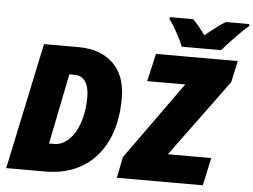

<svg xmlns="http://www.w3.org/2000/svg" viewBox="-60 -1004 1425 1081"><g transform="rotate(5 653.0 -463.5)"><path d="M164 -714H359Q484 -714 555.5 -645Q627 -576 627 -448Q627 -310 579.5 -209Q532 -108 443.5 -54Q355 0 234 0H13ZM269 -159Q314 -159 351.5 -194Q389 -229 411 -292.5Q433 -356 433 -437Q433 -495 411.5 -526Q390 -557 349 -557H321L241 -159ZM662 -119 976 -557H761L797 -714H1259L1233 -593L913 -157H1158L1124 0H638ZM856 -916V-927H988Q1015 -903 1059 -842Q1124 -896 1172 -927H1306V-916Q1250 -869 1160 -767H938Q924 -802 900.5 -845Q877 -888 856 -916Z"/></g></svg>

Font: Noto Sans Display Black
Style: Italic
Weight: 900
Italic angle: -12°
Designer: Monotype Design team
Foundry: Monotype Imaging Inc.
Version: Version 1.000